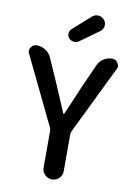

<svg xmlns="http://www.w3.org/2000/svg" viewBox="-103 -1028 758 1092"><g transform="rotate(10 276.5 -482.0)"><path d="M217.8 -57.6V-269.5Q217.8 -279.3 213.9 -288.1L24.4 -680.7Q19.5 -688.5 19.5 -697.3Q19.5 -708 26.4 -717.8Q37.1 -736.3 58.6 -736.3Q86.9 -736.3 110.8 -720.7Q134.8 -705.1 145.5 -678.7L206.1 -541Q254.9 -424.8 274.4 -380.9Q275.4 -378.9 277.3 -378.9Q279.3 -378.9 280.3 -380.9Q284.2 -391.6 310.1 -450.2Q335.9 -508.8 348.6 -541L411.1 -680.7Q421.9 -706.1 444.8 -721.2Q467.8 -736.3 495.1 -736.3Q516.6 -736.3 527.3 -717.8Q534.2 -708 534.2 -698.2Q534.2 -690.4 529.3 -681.6L337.9 -288.1Q334 -279.3 334 -269.5V-57.6Q334 -34.2 316.9 -17.1Q299.8 0 275.9 0Q252 0 234.9 -17.1Q217.8 -34.2 217.8 -57.6ZM292 -800.8Q280.3 -793 266.6 -793Q264.6 -793 261.7 -793Q245.1 -794.9 234.4 -806.6Q224.6 -818.4 224.6 -832Q224.6 -850.6 237.3 -861.3L339.8 -952.1Q353.5 -963.9 371.1 -963.9Q373 -963.9 375 -963.9Q395.5 -961.9 409.2 -946.3Q419.9 -933.6 419.9 -917Q419.9 -914.1 419.9 -911.1Q417 -890.6 400.4 -878.9Z"/></g></svg>

Font: Gen Jyuu GothicX Medium
Style: Regular
Weight: 500
Designer: Ryoko NISHIZUKA (kana &amp; ideographs); Paul D. Hunt (Latin, Greek &amp; Cyrillic); Wenlong ZHANG (bopomofo); Sandoll C
Version: Version 1.058.20140828